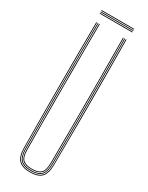

<svg xmlns="http://www.w3.org/2000/svg" viewBox="-226 -903 730 947"><g transform="rotate(30 138.5 -430.0)"><path d="M138.5 5Q93.2 5 73.2 -16Q53.2 -37 52.8 -85Q51.8 -192.5 51.4 -284.6Q51 -376.8 51 -461Q51 -545.2 51.4 -628.2Q51.8 -711.2 52.5 -800H56.5Q55.8 -719.5 55.4 -625.5Q55 -531.5 55 -434.9Q55 -338.2 55.4 -248.5Q55.8 -158.8 56.5 -86.8Q57 -39.2 76 -19.1Q95 1 138.5 1Q182 1 201.1 -19.1Q220.2 -39.2 220.5 -86.8Q221.2 -158.2 221.6 -244.6Q222 -331 222 -425.2Q222 -519.5 221.6 -615Q221.2 -710.5 220.5 -800H224.5Q225.5 -684.5 225.9 -571.8Q226.2 -459 226 -339.8Q225.8 -220.5 224.2 -85Q223.8 -37 203.9 -16Q184 5 138.5 5ZM138.5 -3Q96.8 -3 78.9 -21.9Q61 -40.8 60.5 -86.5Q59.8 -158.2 59.4 -244.6Q59 -331 59 -425.2Q59 -519.5 59.4 -615Q59.8 -710.5 60.5 -800H64.5Q63.8 -719.5 63.4 -625.5Q63 -531.5 63 -434.9Q63 -338.2 63.4 -248.4Q63.8 -158.5 64.5 -86Q65 -41 82.5 -24Q100 -7 138.5 -7Q177.2 -7 194.8 -24Q212.2 -41 212.5 -86Q213.2 -157.8 213.6 -244.4Q214 -331 214 -425.2Q214 -519.5 213.6 -615Q213.2 -710.5 212.5 -800H216.5Q217.2 -719.5 217.6 -625.5Q218 -531.5 218 -435Q218 -338.5 217.6 -248.8Q217.2 -159 216.5 -86.5Q216.2 -40.8 198.2 -21.9Q180.2 -3 138.5 -3ZM138.5 -11Q102.5 -11 85.8 -26.4Q69 -41.8 68.5 -85.5Q67.8 -181.5 67.2 -301.8Q66.8 -422 67.1 -550.6Q67.5 -679.2 68.5 -800H72.5Q71.8 -719.5 71.4 -625.6Q71 -531.8 71 -435.2Q71 -338.8 71.4 -248.6Q71.8 -158.5 72.5 -85.2Q73 -43.5 88.8 -29.2Q104.5 -15 138.5 -15Q172.8 -15 188.5 -29.2Q204.2 -43.5 204.5 -85.2Q205.5 -181.2 205.9 -301.5Q206.2 -421.8 206 -550.4Q205.8 -679 204.5 -800H208.5Q209.2 -719.5 209.6 -625.5Q210 -531.5 210 -434.9Q210 -338.2 209.6 -248.2Q209.2 -158.2 208.5 -85.5Q208.2 -41.8 191.4 -26.4Q174.5 -11 138.5 -11ZM45.5 -861V-865H231.5V-861ZM45.5 -845V-849H231.5V-845ZM45.5 -853V-857H231.5V-853Z"/></g></svg>

Font: Big Shoulders Inline Thin
Style: Regular
Weight: 100
Designer: Patric King
Foundry: XO Type Co
Version: Version 2.002